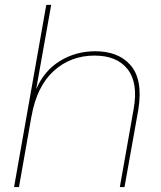

<svg xmlns="http://www.w3.org/2000/svg" viewBox="-20 -760 654 780"><path d="M37.1 0 168 -740.2H188L127 -397.9Q159.7 -473.1 223.9 -512.5Q288.1 -551.8 367.2 -551.8Q412.6 -551.8 448.2 -538.3Q483.9 -524.9 509.5 -496.1Q535.2 -467.3 543.5 -422.4Q551.8 -377.4 542 -314.9L485.8 0H466.8L522.9 -316.9Q542 -422.4 498.8 -478.3Q455.6 -534.2 363.8 -534.2Q267.1 -534.2 198.2 -471.7Q129.4 -409.2 107.9 -287.1V-288.1L57.1 0Z"/></svg>

Font: SVN-Poppins Thin
Style: Italic
Weight: 100
Italic angle: -10°
Designer: Ninad Kale (Devanagari), Jonny Pinhorn (Latin)
Foundry: Indian Type Foundry
Version: Version 3.002 2017